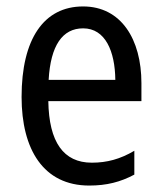

<svg xmlns="http://www.w3.org/2000/svg" viewBox="-20 -566 502 596"><path d="M238 -546C116 -546 47 -445 47 -265C47 -102 115 10 257 10C311 10 354 -1 397 -24V-98C353 -72 312 -61 265 -61C177 -61 132 -125 130 -252H419V-308C419 -444 356 -546 238 -546ZM238 -478C307 -478 337 -407 338 -318H131C137 -425 174 -478 238 -478Z"/></svg>

Font: Noto Sans Devanagari UI Condensed
Style: Regular
Weight: 400
Width: 3
Designer: Jelle Bosma - Monotype Design Team
Foundry: Monotype Imaging Inc.
Version: Version 2.004